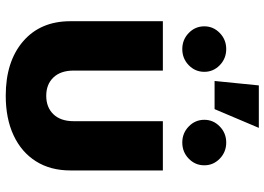

<svg xmlns="http://www.w3.org/2000/svg" viewBox="-148 -776 931 676"><g transform="rotate(90 318.0 -438.5)"><path d="M317.4 7.3Q197.3 7.3 126.2 -53.7Q55.2 -114.7 55.2 -220.2V-545.9H229V-231.9Q229 -186 253.2 -160.6Q277.3 -135.3 317.9 -135.3Q358.4 -135.3 382.8 -160.6Q407.2 -186 407.2 -231.9V-545.9H580.6V-220.2Q580.6 -149.9 548.3 -98.9Q516.1 -47.9 457 -20.3Q397.9 7.3 317.4 7.3ZM482.4 -614.3Q449.2 -614.3 425.8 -637Q402.3 -659.7 402.3 -691.9Q402.3 -723.6 425.8 -746.3Q449.2 -769 482.4 -769Q515.6 -769 539.1 -746.3Q562.5 -723.6 562.5 -691.9Q562.5 -659.7 539.1 -637Q515.6 -614.3 482.4 -614.3ZM153.3 -614.3Q120.1 -614.3 96.7 -637Q73.2 -659.7 73.2 -691.9Q73.2 -723.6 96.7 -746.3Q120.1 -769 153.3 -769Q186.5 -769 210 -746.3Q233.4 -723.6 233.4 -691.9Q233.4 -659.7 210 -637Q186.5 -614.3 153.3 -614.3ZM265.6 -728 281.2 -883.8H430.7L364.7 -728Z"/></g></svg>

Font: Inter Extra Bold
Style: Regular
Weight: 800
Designer: Rasmus Andersson
Foundry: rsms
Version: Version 4.000;git-3c8e0fc